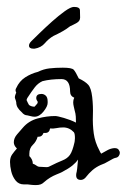

<svg xmlns="http://www.w3.org/2000/svg" viewBox="-20 -549 367 556"><path d="M49 -15Q34 -15 25 -26.5Q16 -38 12.5 -53Q9 -68 9 -80Q9 -93 15 -101.5Q21 -110 29 -119L28 -120Q20 -128 20 -137Q20 -149 29.5 -160Q39 -171 46 -179Q63 -199 89 -206Q115 -213 140 -213Q146 -213 165 -207.5Q184 -202 200 -194Q200 -203 199.5 -211.5Q199 -220 196 -230Q195 -235 193.5 -241Q192 -247 192 -253Q192 -260 195 -266Q183 -271 183 -284Q183 -320 158 -320Q127 -320 103 -314Q90 -308 81 -296.5Q72 -285 59 -265Q57 -261 57 -259Q59 -255 60.5 -251.5Q62 -248 64 -245Q71 -240 80 -240Q80 -240 84.5 -245Q89 -250 89 -251V-255Q85 -260 85 -265Q85 -277 100 -277Q107 -277 112.5 -272Q118 -267 118 -255V-251Q118 -241 106 -226Q94 -211 80 -211Q75 -211 69.5 -212.5Q64 -214 59 -215Q55 -215 51 -217Q47 -219 42 -225Q36 -230 31.5 -237Q27 -244 27 -253Q26 -258 24.5 -261.5Q23 -265 23 -266Q23 -271 24.5 -274.5Q26 -278 27 -281Q23 -288 27 -294Q36 -314 53 -325Q70 -336 90 -341Q106 -349 123.5 -351Q141 -353 162 -353Q188 -353 193.5 -347Q199 -341 208 -322Q227 -313 235.5 -303.5Q244 -294 247 -268Q250 -242 249 -215Q248 -188 251.5 -162.5Q255 -137 268 -113Q269 -110 273 -104Q282 -109 291 -114Q300 -119 310 -120H313Q320 -120 323.5 -115.5Q327 -111 327 -106Q327 -102 324 -97.5Q321 -93 315 -92Q309 -91 296 -83Q283 -75 271 -71Q258 -65 248 -56.5Q238 -48 227 -34Q221 -28 214 -28Q198 -28 201 -47Q202 -49 203.5 -61Q205 -73 206 -87Q200 -78 189.5 -69.5Q179 -61 160 -51Q158 -50 152.5 -47.5Q147 -45 144 -44Q134 -40 125 -34.5Q116 -29 107 -21Q103 -17 97.5 -15Q92 -13 83 -13Q79 -13 73 -13.5Q67 -14 60 -15ZM114 -65Q119 -65 121 -66Q147 -79 161 -84.5Q175 -90 182.5 -100.5Q190 -111 196 -138Q196 -140 196.5 -142.5Q197 -145 197 -149Q197 -162 194 -166Q181 -180 163 -180Q153 -180 143.5 -178Q134 -176 125 -177Q123 -164 111 -164H106Q102 -153 92 -153H89Q85 -139 75 -129.5Q65 -120 65 -104V-97Q75 -87 75 -75Q81 -73 85.5 -69.5Q90 -66 94 -66H95ZM80 -408H77Q64 -408 64 -417Q64 -423 71 -430Q78 -437 94.5 -453Q111 -469 130.5 -486.5Q150 -504 167.5 -516.5Q185 -529 194 -529Q211 -529 211.5 -519.5Q212 -510 212 -498Q212 -488 202 -482.5Q192 -477 183 -473Q173 -465 160.5 -458Q148 -451 135 -445Q121 -437 110 -424Q99 -411 80 -408Z"/></svg>

Font: Are You Serious
Style: Regular
Weight: 400
Designer: Robert E. Leuschke
Foundry: Robert E. Leuschke
Version: Version 1.100